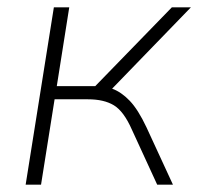

<svg xmlns="http://www.w3.org/2000/svg" viewBox="-20 -504 541 524"><path d="M50 0 127 -484H169L135 -269H240L449 -484H501L286 -262Q311 -253 334 -229Q357 -205 380 -156L452 0H409L340 -150Q318 -200 291 -216.5Q264 -233 220 -233H129L92 0Z"/></svg>

Font: Nunito Sans ExtraLight
Style: Italic
Weight: 200
Italic angle: -9°
Designer: Vernon Adams
Foundry: Vernon Adams
Version: Version 3.006; ttfautohint (v1.8.3)